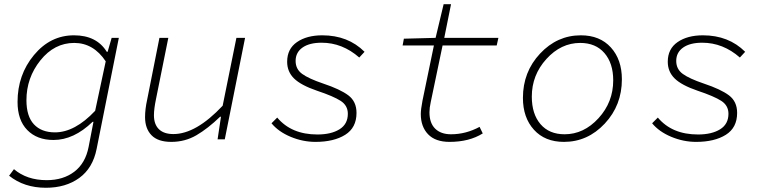

<svg xmlns="http://www.w3.org/2000/svg" viewBox="-20 -659 3640 908"><path d="M197 229Q94 229 23 172L46 141Q107 193 201 193Q279 193 331.5 153Q384 113 399 36L422 -83H418Q329 3 233 3Q155 3 109 -44Q63 -91 63 -177Q63 -305 140.5 -398.5Q218 -492 330 -492Q437 -492 485 -414H489L508 -480H542L437 45Q419 136 355 182.5Q291 229 197 229ZM240 -33Q334 -33 430 -135L480 -369Q422 -456 331 -456Q237 -456 171 -373.5Q105 -291 105 -185Q105 -109 140.5 -71Q176 -33 240 -33Z M790 12Q727 12 696.5 -19.5Q666 -51 666 -105Q666 -143 676 -188L734 -480H776L718 -192Q708 -144 708 -114Q708 -71 731.5 -48Q755 -25 800 -25Q907 -25 1033 -159L1098 -480H1139L1043 0H1009L1025 -107H1021Q963 -51 909 -19.5Q855 12 790 12Z M1472 12Q1412 12 1354.5 -12Q1297 -36 1264 -76L1291 -103Q1358 -23 1481 -23Q1546 -23 1585.5 -47.5Q1625 -72 1625 -121Q1625 -160 1591 -182Q1557 -204 1479 -230Q1403 -256 1370.5 -288Q1338 -320 1338 -367Q1338 -428 1384.5 -460Q1431 -492 1504 -492Q1626 -492 1704 -414L1679 -387Q1599 -457 1501 -457Q1443 -457 1410.5 -434Q1378 -411 1378 -371Q1378 -332 1409 -309.5Q1440 -287 1508 -264Q1589 -237 1627.5 -208Q1666 -179 1666 -125Q1666 -55 1612.5 -21.5Q1559 12 1472 12Z M2106 12Q2039 12 2004.5 -24Q1970 -60 1970 -120Q1970 -141 1978 -183L2032 -444H1884L1890 -476L2040 -480L2078 -639H2113L2081 -480H2337L2329 -444H2073L2017 -176Q2011 -149 2011 -128Q2011 -77 2038 -50.5Q2065 -24 2113 -24Q2183 -24 2248 -59L2263 -28Q2199 12 2106 12Z M2647 12Q2557 12 2505 -45.5Q2453 -103 2453 -196Q2453 -319 2534 -405.5Q2615 -492 2727 -492Q2817 -492 2869 -434.5Q2921 -377 2921 -284Q2921 -161 2840 -74.5Q2759 12 2647 12ZM2650 -24Q2741 -24 2810.5 -100Q2880 -176 2880 -279Q2880 -360 2838.5 -408Q2797 -456 2724 -456Q2633 -456 2564 -380Q2495 -304 2495 -202Q2495 -120 2536 -72Q2577 -24 2650 -24Z M3272 12Q3212 12 3154.5 -12Q3097 -36 3064 -76L3091 -103Q3158 -23 3281 -23Q3346 -23 3385.5 -47.5Q3425 -72 3425 -121Q3425 -160 3391 -182Q3357 -204 3279 -230Q3203 -256 3170.5 -288Q3138 -320 3138 -367Q3138 -428 3184.5 -460Q3231 -492 3304 -492Q3426 -492 3504 -414L3479 -387Q3399 -457 3301 -457Q3243 -457 3210.5 -434Q3178 -411 3178 -371Q3178 -332 3209 -309.5Q3240 -287 3308 -264Q3389 -237 3427.5 -208Q3466 -179 3466 -125Q3466 -55 3412.5 -21.5Q3359 12 3272 12Z"/></svg>

Font: TypoPRO Source Code Pro
Style: Italic
Weight: 300
Italic angle: -11°
Monospace: yes
Designer: Paul D. Hunt, Teo Tuominen
Foundry: Adobe Systems Incorporated
Version: Version 1.030;PS 1.0;hotconv 1.0.84;makeotf.lib2.5.63406